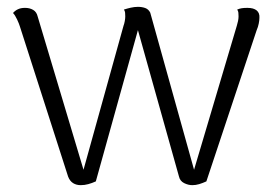

<svg xmlns="http://www.w3.org/2000/svg" viewBox="-20 -531 801 561"><path d="M216 10Q203 10 193.5 4Q184 -2 179 -15L38 -454Q36 -461 30 -474Q24 -487 18 -493Q24 -500 32.5 -504Q41 -508 53 -508Q67 -508 77 -502Q87 -496 90 -483L224 -35L341 -456Q343 -461 344.5 -469Q346 -477 346 -483Q346 -489 345.5 -494Q345 -499 342 -503Q351 -506 362 -508.5Q373 -511 383 -511Q395 -511 404.5 -507.5Q414 -504 419 -494L547 -35L672 -456Q674 -462 675.5 -469.5Q677 -477 677 -483Q677 -489 676.5 -494Q676 -499 673 -503Q680 -506 686.5 -507Q693 -508 703 -508Q721 -508 730 -500.5Q739 -493 738 -479Q738 -472 736 -462Q734 -452 730 -443L583 -1Q572 4 562 7Q552 10 542 10Q530 10 518 4Q506 -2 503 -15L383 -443L260 -1Q249 4 238 7Q227 10 216 10Z"/></svg>

Font: Arima Thin Light
Style: Regular
Weight: 300
Version: Version 1.100